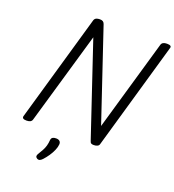

<svg xmlns="http://www.w3.org/2000/svg" viewBox="-217 -1182 1491 1642"><g transform="rotate(20 528.0 -361.0)"><path d="M112 14Q68 14 76 -14L356 -988Q361 -1002 373.5 -1008.5Q386 -1015 407 -1015Q425 -1015 435 -1008.5Q445 -1002 450 -988L728 -161L967 -988Q972 -1002 984.5 -1008.5Q997 -1015 1018 -1015Q1064 -1015 1054 -988L774 -14Q771 0 758 7Q745 14 724 14Q708 14 700 9Q692 4 687 -14L406 -851L163 -14Q159 0 146.5 7Q134 14 112 14ZM310 289Q298 282 296.5 271.5Q295 261 303 249Q320 221 332 199Q344 177 350.5 153.5Q357 130 359 101Q361 84 372.5 77Q384 70 403 70Q426 70 437 81Q448 92 446 111Q444 135 431.5 164Q419 193 400 221Q381 249 359 273Q346 287 334.5 291.5Q323 296 310 289Z"/></g></svg>

Font: Playwrite TZ
Style: Regular
Weight: 400
Designer: Veronika Burian, José Scaglione
Foundry: TypeTogether
Version: Version 1.002